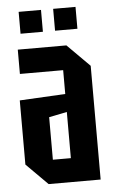

<svg xmlns="http://www.w3.org/2000/svg" viewBox="-52 -750 472 787"><g transform="rotate(-5 184.0 -357.0)"><path d="M28 -88V-352L216 -362V-460H38V-560H238L330 -468V0H116ZM142 -273V-98H216V-288ZM55 -624V-714H147V-624ZM197 -624V-714H289V-624Z"/></g></svg>

Font: Tektur Condensed Medium
Style: Regular
Weight: 500
Width: 3
Designer: Adam Jagosz
Foundry: Adam Jagosz
Version: Version 1.005;gftools[0.9.30]